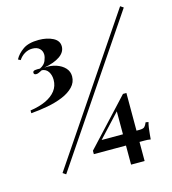

<svg xmlns="http://www.w3.org/2000/svg" viewBox="-131 -931 1020 1137"><g transform="rotate(-15 379.0 -362.5)"><path d="M711 -824 730 -811 145 55 126 42ZM193 -756Q244 -756 280 -737.5Q316 -719 316 -684Q316 -649 281 -624.5Q246 -600 183 -589Q223 -592 256 -581Q289 -570 309 -548.5Q329 -527 329 -497Q329 -460 303 -433Q277 -406 234.5 -388.5Q192 -371 141 -361.5Q90 -352 39 -348V-365Q94 -373 134 -391.5Q174 -410 196 -438.5Q218 -467 218 -505Q218 -534 204.5 -555Q191 -576 165 -578Q154 -573 145.5 -568.5Q137 -564 128 -564Q113 -564 113 -576Q113 -587 126 -589Q139 -591 157 -590Q185 -604 194 -626Q203 -648 203 -663Q203 -686 187.5 -701Q172 -716 143 -716Q118 -716 96 -703Q74 -690 60 -668L45 -676Q62 -708 96.5 -732Q131 -756 193 -756ZM593 -318 601 -303 363 -47 395 -87H632Q656 -87 664 -95.5Q672 -104 679 -121L696 -118Q692 -105 689 -84Q686 -63 684.5 -43.5Q683 -24 682 -15Q673 -17 663.5 -17.5Q654 -18 644 -18H334V-39ZM614 -318V99H531V-237L593 -318Z"/></g></svg>

Font: Playfair Display Black
Style: Regular
Weight: 900
Designer: Claus Eggers Sørensen
Foundry: Claus Eggers Sørensen
Version: Version 1.203